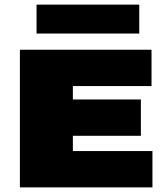

<svg xmlns="http://www.w3.org/2000/svg" viewBox="-20 -810 723 830"><path d="M66 0V-595H635V-438H295V-157H639V0ZM179 -223V-380H589V-223ZM138 -665V-790H582V-665Z"/></svg>

Font: Encode Sans SC Expanded Black
Style: Regular
Weight: 900
Width: 7
Designer: Multiple Designers
Foundry: Impallari Type
Version: Version 3.002